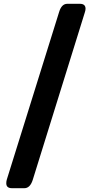

<svg xmlns="http://www.w3.org/2000/svg" viewBox="-20 -760 482 1010"><path d="M43 230Q13 230 13 204Q13 193 16 184L291 -697Q304 -740 334 -740H400Q430 -740 430 -714Q430 -706 426 -694L152 187Q138 230 108 230Z"/></svg>

Font: Solway
Style: Bold
Weight: 700
Designer: Mariya V. Pigoulevskaya
Foundry: The Northern Block Ltd.
Version: Version 1.000;hotconv 1.0.109;makeotfexe 2.5.65596